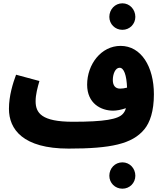

<svg xmlns="http://www.w3.org/2000/svg" viewBox="-20 -876 984 1159"><path d="M719 -696C763 -696 797 -731 797 -774C797 -819 763 -856 719 -856C674 -856 640 -819 640 -774C640 -731 674 -696 719 -696ZM394 21C650 21 778 -7 851 -95C885 -136 909 -204 909 -307C909 -474 832 -599 708 -599C590 -599 506 -487 506 -365C506 -251 590 -208 663 -208C683 -208 712 -213 740 -223C736 -207 729 -197 722 -189C693 -156 611 -141 420 -141C231 -141 195 -194 195 -265C195 -306 207 -349 218 -387L77 -425C58 -374 34 -298 34 -219C34 -96 118 21 394 21ZM661 -393C661 -429 676 -467 702 -467C728 -467 744 -423 747 -347C732 -343 717 -341 705 -341C676 -341 661 -360 661 -393ZM719 263C763 263 797 228 797 185C797 140 763 104 719 104C674 104 640 140 640 185C640 228 674 263 719 263Z"/></svg>

Font: Noto Sans Arabic UI XCn Bk
Style: Regular
Weight: 900
Width: 2
Designer: Monotype Design Team, Nadine Chahine and Nizar Qandah
Foundry: Monotype Imaging Inc.
Version: Version 2.010